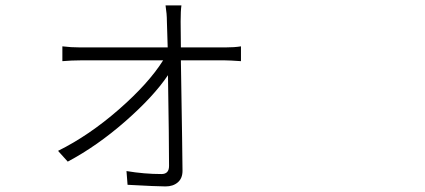

<svg xmlns="http://www.w3.org/2000/svg" viewBox="-20 -625 1540 696"><path d="M635.7 -453.1H795.9Q830.1 -453.1 853.5 -457V-403.3Q812.5 -406.2 795.9 -406.2H635.7Q641.6 -44.9 641.6 -5.9Q641.6 21.5 624.5 36.1Q607.4 50.8 580.1 50.8Q550.8 50.8 442.4 44.9L438.5 -4.9Q502.9 5.9 565.4 5.9Q592.8 5.9 592.8 -23.4Q592.8 -114.3 588.9 -352.5Q537.1 -275.4 434.6 -185.5Q332 -95.7 225.6 -39.1L190.4 -78.1Q302.7 -133.8 410.6 -228Q518.6 -322.3 571.3 -406.2H271.5Q240.2 -406.2 206.1 -403.3V-457Q237.3 -453.1 271.5 -453.1H587.9Q585.9 -525.4 585 -546.9Q585 -574.2 580.1 -605.5H637.7Q634.8 -586.9 634.8 -546.9Q634.8 -497.1 635.7 -453.1Z"/></svg>

Font: Bpmf Zihi Sans Light
Style: Light
Weight: 300
Foundry: But Ko
Version: Version 1.320